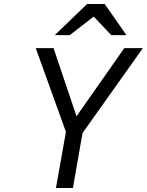

<svg xmlns="http://www.w3.org/2000/svg" viewBox="-20 -941 735 961"><path d="M260 0 310 -281 159 -700H248L363 -359L602 -700H695L393 -275L345 0ZM254 -765 416 -921H504L613 -765H537L449 -858L329 -765Z"/></svg>

Font: Overpass
Style: Italic
Weight: 400
Italic angle: -10°
Designer: Delve Withrington, Dave Bailey, Thomas Jockin
Foundry: Delve Fonts LLC
Version: Version 4.000